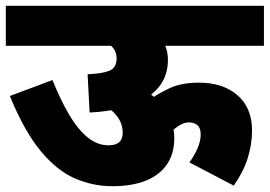

<svg xmlns="http://www.w3.org/2000/svg" viewBox="-20 -642 930 662"><path d="M0 -622H890V-484H0ZM326 -619Q359 -615 399 -601.5Q439 -588 475.5 -565Q512 -542 535.5 -509.5Q559 -477 559 -436Q559 -352 486.5 -306Q414 -260 289 -254L282 -386Q332 -388 357 -398Q382 -408 382 -441Q382 -470 357.5 -489Q333 -508 296 -521ZM475 -336Q505 -316 529 -289Q553 -262 567 -231.5Q581 -201 581 -167Q581 -112 555.5 -75Q530 -38 482.5 -19Q435 0 367 0Q301 0 239 -26.5Q177 -53 120.5 -121Q64 -189 14 -311L161 -366Q189 -296 219 -245.5Q249 -195 282.5 -168Q316 -141 354 -141Q372 -141 383 -146.5Q394 -152 398.5 -162Q403 -172 403 -184Q403 -217 382.5 -242.5Q362 -268 328 -288ZM480 -288Q524 -319 565 -338Q606 -357 666 -357Q749 -357 799 -313.5Q849 -270 849 -192Q849 -144 834 -96.5Q819 -49 786 -2L633 -82Q650 -105 661 -130.5Q672 -156 672 -178Q672 -201 660.5 -210.5Q649 -220 632 -220Q613 -220 593.5 -206.5Q574 -193 558 -176Z"/></svg>

Font: Noto Sans Devanagari Black
Style: Regular
Weight: 900
Version: Version 2.003